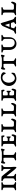

<svg xmlns="http://www.w3.org/2000/svg" viewBox="2675 -3190 527 5917"><g transform="rotate(-90 2938.5 -231.5)"><path d="M250 -453C216 -453 195 -448 160 -448C124 -448 108 -453 69 -453C54 -453 34 -447 34 -435C34 -426 41 -417 50 -414C107 -398 116 -401 116 -344V-129C116 -92 119 -64 85 -49C63 -39 30 -30 30 -15C30 -5 52 1 63 2C70 2 109 -4 156 -4C204 -4 250 2 257 2C268 1 289 -5 289 -15C289 -30 256 -39 234 -49C200 -64 202 -92 202 -129V-344C202 -401 213 -398 270 -414C279 -417 285 -426 285 -435C285 -447 265 -453 250 -453Z M691 -344V-174C691.3 -152 682 -171 674 -180L498 -398C473.5 -428.3 455 -448 436 -448C402 -448 384 -453 345 -453C330 -453 310 -447 310 -435C310 -426 316.5 -417.1 326 -414C356.4 -404.1 374.5 -390.5 387 -379C400.2 -366.8 402 -335 402 -315V-129C402 -92 405 -64 371 -49C349 -39 316 -30 316 -15C316 -5 338 1 349 2C356 2 385 -4 432 -4C480 -4 503 2 510 2C521 1 542 -5 542 -15C542 -30 521 -39 499 -49C465 -64 467 -92 467 -129V-245C467 -272 469.8 -295 475 -289L650 -70C703.1 -3.6 723 10 742 10C755 10 756 -32.4 756 -62C756 -84 749 -134 749 -167V-346C749 -381 772 -406.7 798 -414C805.7 -416.2 813 -426 813 -435C813 -447 799 -453 784 -453C765 -453 746 -448 721 -448C695 -448 666 -453 650 -453C635 -453 623 -447 623 -435C623 -426 630.5 -416.8 639 -414C667.5 -404.5 691 -386 691 -344Z M1036 -343V-129C1036 -92 1039 -64 1005 -49C983 -39 950 -30 950 -15C950 -5 972 1 983 2C990 2 1029 -4 1076 -4C1124 -4 1170 2 1177 2C1188 1 1209 -5 1209 -15C1209 -30 1176 -39 1154 -49C1120 -64 1121.8 -92 1122 -129V-345C1122 -391 1129 -388 1151 -388H1227C1260 -388 1261 -347 1281 -347C1296 -347 1316 -423 1316 -437C1316 -452 1311 -466 1295 -466C1280 -466 1244 -438 1191 -438H976C927 -438 910 -464 890 -464C869 -464 854 -412 854 -359C854 -342 864 -333 878 -333C892 -333 915 -388 935 -388H1015C1030 -388 1036 -385 1036 -343Z M1503 -4C1574 -4 1645 2 1712 2C1729 2 1756 -68 1756 -101C1756 -126 1746 -138 1734 -138C1724 -138 1713 -127 1709 -116C1699 -92 1688 -61 1668 -61H1584C1559 -61 1549 -81 1549 -104V-172C1549 -208 1554 -205 1567 -205H1613C1659 -205 1658 -161 1677 -161C1691 -161 1691 -184 1691 -229C1691 -275 1689 -296 1679 -296C1659 -296 1659 -256 1615 -256H1565C1550 -256 1549 -276 1549 -296V-382C1549 -401 1551 -406 1573 -406H1643C1658 -406 1671 -396 1674 -388C1683 -364 1694 -354 1707 -354C1720 -354 1724 -374 1724 -385C1724 -395 1721 -425 1718 -434C1712 -454 1713 -453 1697 -453C1655 -453 1542 -449 1507 -449C1471 -449 1455 -453 1416 -453C1401 -453 1381 -447 1381 -435C1381 -426 1388 -417 1397 -414C1454 -398 1463 -401 1463 -344V-129C1463 -92 1466 -64 1432 -49C1410 -39 1377 -30 1377 -15C1377 -5 1398 2 1410 2C1430 2 1478 -4 1503 -4Z M1942 -4C2008 -4 2101.8 2 2169 2C2218.6 2 2242 -103 2242 -115C2242 -140 2232 -152 2220 -152C2210 -152 2199.2 -140.6 2195 -130C2185.3 -105.9 2160 -66 2132 -66H2046C2003 -66 1992 -75 1992 -129V-344C1992 -401 2003 -398 2060 -414C2069 -417 2075 -426 2075 -435C2075 -447 2055 -453 2040 -453C2006 -453 1985 -448 1950 -448C1914 -448 1898 -453 1859 -453C1844 -453 1824 -447 1824 -435C1824 -426 1831 -417 1840 -414C1897 -398 1906 -401 1906 -344V-129C1906 -92 1909 -64 1875 -49C1853 -39 1820 -30 1820 -15C1820 -5 1842 1 1853 2C1860 2 1895 -4 1942 -4Z M2425 -4C2491 -4 2584.8 2 2652 2C2701.6 2 2725 -103 2725 -115C2725 -140 2715 -152 2703 -152C2693 -152 2682.2 -140.6 2678 -130C2668.3 -105.9 2643 -66 2615 -66H2529C2486 -66 2475 -75 2475 -129V-344C2475 -401 2486 -398 2543 -414C2552 -417 2558 -426 2558 -435C2558 -447 2538 -453 2523 -453C2489 -453 2468 -448 2433 -448C2397 -448 2381 -453 2342 -453C2327 -453 2307 -447 2307 -435C2307 -426 2314 -417 2323 -414C2380 -398 2389 -401 2389 -344V-129C2389 -92 2392 -64 2358 -49C2336 -39 2303 -30 2303 -15C2303 -5 2325 1 2336 2C2343 2 2378 -4 2425 -4Z M2912 -4C2983 -4 3054 2 3121 2C3138 2 3165 -68 3165 -101C3165 -126 3155 -138 3143 -138C3133 -138 3122 -127 3118 -116C3108 -92 3097 -61 3077 -61H2993C2968 -61 2958 -81 2958 -104V-172C2958 -208 2963 -205 2976 -205H3022C3068 -205 3067 -161 3086 -161C3100 -161 3100 -184 3100 -229C3100 -275 3098 -296 3088 -296C3068 -296 3068 -256 3024 -256H2974C2959 -256 2958 -276 2958 -296V-382C2958 -401 2960 -406 2982 -406H3052C3067 -406 3080 -396 3083 -388C3092 -364 3103 -354 3116 -354C3129 -354 3133 -374 3133 -385C3133 -395 3130 -425 3127 -434C3121 -454 3122 -453 3106 -453C3064 -453 2951 -449 2916 -449C2880 -449 2864 -453 2825 -453C2810 -453 2790 -447 2790 -435C2790 -426 2797 -417 2806 -414C2863 -398 2872 -401 2872 -344V-129C2872 -92 2875 -64 2841 -49C2819 -39 2786 -30 2786 -15C2786 -5 2807 2 2819 2C2839 2 2887 -4 2912 -4Z M3510 -470C3370 -470 3247 -358 3247 -219C3247 -96 3345 10 3470 10C3530 10 3584.8 -12.5 3623 -30C3652.1 -43.3 3657 -84 3657 -120C3657 -136 3652.7 -144 3641 -144C3630 -144 3612.8 -106.2 3595 -90C3578.7 -75.2 3534 -37 3491 -37C3400 -37 3349 -134 3349 -227C3349 -323 3405 -420 3499 -420C3541 -420 3578.4 -404.7 3600 -371C3623 -335 3623 -318 3640 -318C3650 -318 3670 -357.5 3670 -392C3670 -407 3653.1 -421 3618 -448C3605.3 -457.8 3555 -470 3510 -470Z M3931 -343V-129C3931 -92 3934 -64 3900 -49C3878 -39 3845 -30 3845 -15C3845 -5 3867 1 3878 2C3885 2 3924 -4 3971 -4C4019 -4 4065 2 4072 2C4083 1 4104 -5 4104 -15C4104 -30 4071 -39 4049 -49C4015 -64 4016.8 -92 4017 -129V-345C4017 -391 4024 -388 4046 -388H4122C4155 -388 4156 -347 4176 -347C4191 -347 4211 -423 4211 -437C4211 -452 4206 -466 4190 -466C4175 -466 4139 -438 4086 -438H3871C3822 -438 3805 -464 3785 -464C3764 -464 3749 -412 3749 -359C3749 -342 3759 -333 3773 -333C3787 -333 3810 -388 3830 -388H3910C3925 -388 3931 -385 3931 -343Z M4358 -344V-207C4358 -93.4 4424 12 4550 12C4668 12 4750 -85 4750 -204V-342C4750 -377.8 4759 -401 4807 -414C4820 -417 4824 -426 4824 -435C4824 -447 4804 -453 4789 -453C4769 -453 4741 -448 4721 -448C4700 -448 4681 -453 4663 -453C4648 -453 4628 -447 4628 -435C4628 -426 4635 -415 4649 -411C4672 -405 4700 -372.7 4700 -338V-175C4700 -96 4656 -43 4572 -43C4500 -43 4444 -106.2 4444 -179V-344C4444 -401 4455 -398 4512 -414C4521 -417 4527 -426 4527 -435C4527 -447 4507 -453 4492 -453C4458 -453 4437 -448 4402 -448C4366 -448 4350 -453 4311 -453C4296 -453 4276 -447 4276 -435C4276 -426 4283 -417 4292 -414C4349 -398 4358 -401 4358 -344Z M5069 -214 5117 -326C5122.1 -337.9 5129 -338 5133 -327L5166 -218C5171 -205 5174 -202 5160 -202H5083C5068 -202 5064 -203 5069 -214ZM5351 -48C5321 -61 5300 -87 5296 -100L5194 -436C5186 -463 5172 -475 5166 -475C5155 -475 5128.9 -446.5 5099.5 -420.5C5093.3 -415 5090.8 -404.9 5087 -396L4956 -92C4948 -73 4936 -61 4909 -52C4886 -45 4854 -30 4854 -15C4854 -5 4876 1 4887 2C4894 2 4923 -4 4970 -4C5018 -4 5045 2 5052 2C5063 1 5084 -5 5084 -15C5084 -30 5066 -39 5041 -47C5025 -52 5021 -66 5029 -90L5044 -136C5048.7 -150.3 5056 -158 5072 -158H5169C5185 -158 5195 -148 5198 -133L5214 -80C5217 -67 5201 -49 5193 -46C5168 -37 5157 -30 5157 -15C5157 -5 5179 1 5190 2C5197 2 5222 -4 5269 -4C5317 -4 5342 2 5349 2C5360 1 5381 -5 5381 -15C5381 -30 5373 -39 5351 -48Z M5546 -4C5612 -4 5705.8 2 5773 2C5822.6 2 5846 -103 5846 -115C5846 -140 5836 -152 5824 -152C5814 -152 5803.2 -140.6 5799 -130C5789.3 -105.9 5764 -66 5736 -66H5650C5607 -66 5596 -75 5596 -129V-344C5596 -401 5607 -398 5664 -414C5673 -417 5679 -426 5679 -435C5679 -447 5659 -453 5644 -453C5610 -453 5589 -448 5554 -448C5518 -448 5502 -453 5463 -453C5448 -453 5428 -447 5428 -435C5428 -426 5435 -417 5444 -414C5501 -398 5510 -401 5510 -344V-129C5510 -92 5513 -64 5479 -49C5457 -39 5424 -30 5424 -15C5424 -5 5446 1 5457 2C5464 2 5499 -4 5546 -4Z"/></g></svg>

Font: EB Garamond SC 08
Style: Regular
Weight: 400
Version: Version 0.016